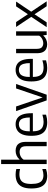

<svg xmlns="http://www.w3.org/2000/svg" viewBox="1254 -2102 858 3406"><g transform="rotate(-90 1683.0 -399.0)"><path d="M267 9.5Q195 9.5 144.8 -19Q94.5 -47.5 68.5 -109.2Q42.5 -171 42.5 -271Q42.5 -371.5 71 -433.2Q99.5 -495 154.2 -523Q209 -551 288 -551Q313 -551 338.8 -548Q364.5 -545 388.5 -538.5V-472Q364.5 -478.5 341 -481.2Q317.5 -484 298 -484Q238.5 -484 199.8 -464.2Q161 -444.5 142 -398.5Q123 -352.5 123 -273Q123 -192 140.8 -144.8Q158.5 -97.5 193.5 -77.5Q228.5 -57.5 279.5 -57.5Q303.5 -57.5 329.8 -62.5Q356 -67.5 388.5 -78V-11.5Q358.5 -1 328 4.2Q297.5 9.5 267 9.5Z M476 0V-808H553.5V-482H558Q588 -516.5 627.5 -533.8Q667 -551 712.5 -551Q757 -551 792.8 -533.8Q828.5 -516.5 849 -476.2Q869.5 -436 869.5 -368V0H792V-364.5Q792 -430.5 764 -455.2Q736 -480 690 -480Q667.5 -480 642.5 -473.2Q617.5 -466.5 594.2 -450.8Q571 -435 553.5 -408.5V0Z M1217.5 9.5Q1137.5 9.5 1084 -18.8Q1030.5 -47 1003.5 -108.8Q976.5 -170.5 976.5 -271.5Q976.5 -369.5 1002 -431.2Q1027.5 -493 1073.8 -522Q1120 -551 1182 -551Q1243.5 -551 1287.2 -522Q1331 -493 1354.2 -431Q1377.5 -369 1377.5 -270V-245H1024.5V-299.5H1318L1302.5 -288Q1302.5 -366.5 1288 -411.5Q1273.5 -456.5 1246.2 -475Q1219 -493.5 1182 -493.5Q1144 -493.5 1115.5 -475Q1087 -456.5 1071.2 -411.8Q1055.5 -367 1055.5 -288V-259.5Q1055.5 -183 1074 -138.2Q1092.5 -93.5 1130.2 -74.2Q1168 -55 1226.5 -55Q1254.5 -55 1285.2 -60.2Q1316 -65.5 1351.5 -76V-11Q1315 0 1282.5 4.8Q1250 9.5 1217.5 9.5Z M1605 0 1415.5 -542.5H1497.5L1663 -55.5H1652L1817 -542.5H1896L1706 0Z M2182 9.5Q2102 9.5 2048.5 -18.8Q1995 -47 1968 -108.8Q1941 -170.5 1941 -271.5Q1941 -369.5 1966.5 -431.2Q1992 -493 2038.2 -522Q2084.5 -551 2146.5 -551Q2208 -551 2251.8 -522Q2295.5 -493 2318.8 -431Q2342 -369 2342 -270V-245H1989V-299.5H2282.5L2267 -288Q2267 -366.5 2252.5 -411.5Q2238 -456.5 2210.8 -475Q2183.5 -493.5 2146.5 -493.5Q2108.5 -493.5 2080 -475Q2051.5 -456.5 2035.8 -411.8Q2020 -367 2020 -288V-259.5Q2020 -183 2038.5 -138.2Q2057 -93.5 2094.8 -74.2Q2132.5 -55 2191 -55Q2219 -55 2249.8 -60.2Q2280.5 -65.5 2316 -76V-11Q2279.5 0 2247 4.8Q2214.5 9.5 2182 9.5Z M2601 9Q2555.5 9 2519.5 -8.2Q2483.5 -25.5 2462.8 -65.2Q2442 -105 2442 -173V-542.5H2519.5V-176.5Q2519.5 -111 2547.5 -85.8Q2575.5 -60.5 2619.5 -60.5Q2640.5 -60.5 2665.2 -67.8Q2690 -75 2713 -90.8Q2736 -106.5 2753 -132.5V-542.5H2830.5V0H2765.5L2759.5 -59H2754.5Q2723.5 -25 2683.8 -8Q2644 9 2601 9Z M3275 0 3132.5 -215.5 3087 -273.5 2907.5 -542.5H2995L3134 -333L3178.5 -274.5L3362.5 0ZM2904.5 0 3087 -273.5 3134 -333 3273 -542.5H3358L3178.5 -274.5L3132.5 -215.5L2990 0Z"/></g></svg>

Font: Encode Sans SemiCondensed
Style: Regular
Weight: 400
Width: 4
Designer: Multiple Designers
Foundry: Impallari Type
Version: Version 3.002